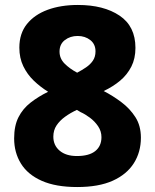

<svg xmlns="http://www.w3.org/2000/svg" viewBox="-20 -744 624 774"><path d="M294 -724Q398 -724 462 -681Q526 -638 526 -551Q526 -508 509.5 -475.5Q493 -443 464.5 -419Q436 -395 398 -377Q435 -358 469.5 -332Q504 -306 526 -271.5Q548 -237 548 -189Q548 -131 519.5 -86Q491 -41 434.5 -15.5Q378 10 291 10Q205 10 148.5 -15Q92 -40 64.5 -84.5Q37 -129 37 -186Q37 -237 54.5 -271.5Q72 -306 103.5 -330.5Q135 -355 174 -374Q142 -394 116 -419Q90 -444 74 -477Q58 -510 58 -552Q58 -609 88.5 -647Q119 -685 172 -704.5Q225 -724 294 -724ZM195 -193Q195 -158 220.5 -136.5Q246 -115 290 -115Q339 -115 364 -135Q389 -155 389 -191Q389 -215 375.5 -235Q362 -255 342.5 -269.5Q323 -284 305 -292L290 -301Q264 -289 242.5 -273.5Q221 -258 208 -238.5Q195 -219 195 -193ZM293 -599Q263 -599 241.5 -582.5Q220 -566 220 -536Q220 -508 240.5 -487.5Q261 -467 291 -451Q310 -461 327 -472.5Q344 -484 354.5 -499.5Q365 -515 365 -537Q365 -566 344 -582.5Q323 -599 293 -599Z"/></svg>

Font: Noto Sans Hebrew Thin ExtraBold
Style: Regular
Weight: 800
Version: Version 3.001